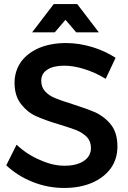

<svg xmlns="http://www.w3.org/2000/svg" viewBox="-20 -923 635 950"><path d="M395 -582C431 -571 467 -555 503 -533L552 -637C518 -659 480 -677 437 -690C394 -703 351 -710 307 -710C257 -710 213 -702 174 -686C135 -669 105 -646 84 -617C63 -587 52 -552 52 -513C52 -470 63 -435 84 -408C105 -381 130 -361 159 -348C188 -335 226 -321 274 -307C309 -296 337 -287 358 -279C379 -270 396 -259 410 -245C423 -231 430 -213 430 -191C430 -164 418 -142 395 -127C372 -111 340 -103 299 -103C261 -103 221 -112 179 -131C136 -149 97 -174 62 -207L11 -105C48 -70 91 -43 141 -23C191 -3 243 7 297 7C348 7 394 -1 434 -18C474 -35 505 -59 528 -90C550 -121 561 -157 561 -198C561 -242 551 -278 530 -305C509 -332 483 -352 454 -366C424 -379 385 -393 338 -408C302 -419 274 -429 254 -437C234 -445 217 -456 204 -470C191 -484 184 -502 184 -523C184 -547 194 -566 215 -579C236 -592 263 -598 298 -598C327 -598 359 -593 395 -582ZM469 -763 362 -903H246L139 -763H251L304 -825L357 -763Z"/></svg>

Font: Argentum Sans
Style: Regular
Weight: 400
Designer: Julieta Ulanovsky
Foundry: Julieta Ulanovsky
Version: Version 5.001;March 29, 2019;FontCreator 11.5.0.2425 64-bit